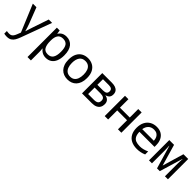

<svg xmlns="http://www.w3.org/2000/svg" viewBox="306 -1944 3587 3587"><g transform="rotate(45 2100.0 -150.5)"><path d="M136 246Q116 246 97 243.5Q78 241 64 238V169Q76 171 92.5 173Q109 175 125 175Q156 175 176.5 165Q197 155 212.5 133.5Q228 112 241 78L285 -33L286 42L45 -536H140L264 -216Q276 -185 287.5 -147Q299 -109 309 -74H312Q319 -99 327 -123.5Q335 -148 342.5 -172Q350 -196 357 -217L465 -536H554L331 70Q312 122 289 161.5Q266 201 230 223.5Q194 246 136 246Z M680 240V-536H754L765 -463H769Q785 -489 807 -508Q829 -527 859 -537Q889 -547 929 -547Q978 -547 1018 -529Q1058 -511 1086.5 -476Q1115 -441 1130 -389Q1145 -337 1145 -269Q1145 -178 1118.5 -115.5Q1092 -53 1043.5 -21Q995 11 929 11Q890 11 859.5 -0.5Q829 -12 807 -30Q785 -48 769 -69H763Q766 -50 768 -29.5Q770 -9 770 11V240ZM910 -62Q985 -62 1019 -114Q1053 -166 1053 -271Q1053 -374 1019.5 -424Q986 -474 909 -474Q836 -474 802.5 -426Q769 -378 769 -289V-269Q769 -174 799.5 -118Q830 -62 910 -62Z M1501 10Q1449 10 1404 -7Q1359 -24 1325.5 -59Q1292 -94 1273.5 -146.5Q1255 -199 1255 -270Q1255 -363 1286.5 -424Q1318 -485 1373 -515.5Q1428 -546 1498 -546Q1568 -546 1624 -515.5Q1680 -485 1712.5 -423.5Q1745 -362 1745 -267Q1745 -197 1726.5 -145Q1708 -93 1675.5 -58.5Q1643 -24 1598.5 -7Q1554 10 1501 10ZM1500 -63Q1552 -63 1586 -88Q1620 -113 1637 -159.5Q1654 -206 1654 -269Q1654 -333 1637 -378.5Q1620 -424 1585.5 -448.5Q1551 -473 1499 -473Q1421 -473 1382.5 -418.5Q1344 -364 1344 -269Q1344 -206 1361.5 -159.5Q1379 -113 1413.5 -88Q1448 -63 1500 -63Z M1880 0V-536H2133Q2187 -536 2226.5 -522Q2266 -508 2288 -478Q2310 -448 2310 -401Q2310 -352 2285.5 -324Q2261 -296 2217 -286V-282Q2264 -275 2294.5 -244Q2325 -213 2325 -158Q2325 -110 2305 -74.5Q2285 -39 2243.5 -19.5Q2202 0 2137 0ZM1970 -72H2124Q2179 -72 2207 -92Q2235 -112 2235 -161Q2235 -207 2206.5 -225.5Q2178 -244 2124 -244H1970ZM1970 -316H2118Q2170 -316 2194.5 -334Q2219 -352 2219 -392Q2219 -429 2196 -446.5Q2173 -464 2122 -464H1970Z M2480 0V-536H2570V-312H2830V-536H2920V0H2830V-240H2570V0Z M3337 11Q3249 11 3185.5 -21Q3122 -53 3088.5 -115Q3055 -177 3055 -266Q3055 -354 3087 -416.5Q3119 -479 3177.5 -513Q3236 -547 3314 -547Q3387 -547 3438.5 -516Q3490 -485 3517.5 -428Q3545 -371 3545 -292V-251H3146Q3148 -180 3170.5 -138.5Q3193 -97 3236.5 -80Q3280 -63 3343 -63Q3390 -63 3434 -75Q3478 -87 3521 -107V-27Q3475 -7 3428.5 2Q3382 11 3337 11ZM3148 -323H3455Q3453 -370 3436.5 -403.5Q3420 -437 3389.5 -455.5Q3359 -474 3314 -474Q3243 -474 3201 -433Q3159 -392 3148 -323Z M3650 0V-536H3776L3899 -111L4024 -536H4150V0H4071V-344Q4071 -367 4072.5 -396Q4074 -425 4077 -459H4073L3935 0H3862L3727 -459H3723Q3725 -428 3726.5 -397.5Q3728 -367 3728 -343V0Z"/></g></svg>

Font: Noto Sans Mono
Style: Regular
Weight: 400
Designer: Monotype Design Team
Foundry: Monotype Imaging Inc.
Version: Version 2.014